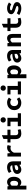

<svg xmlns="http://www.w3.org/2000/svg" viewBox="3090 -3900 1015 7235"><g transform="rotate(-90 3597.5 -282.5)"><path d="M71.8 205.1V-509.8H191.9L203.1 -458H206.1Q237.8 -487.3 276.6 -505.1Q315.4 -522.9 354 -522.9Q446.8 -522.9 500 -452.6Q553.2 -382.3 553.2 -263.2Q553.2 -200.2 535.2 -147.2Q517.1 -94.2 487.1 -60.1Q457 -25.9 418.5 -6.8Q379.9 12.2 337.9 12.2Q268.6 12.2 213.9 -43.9L219.2 40V205.1ZM304.2 -107.9Q348.1 -107.9 375 -146.5Q401.9 -185.1 401.9 -261.2Q401.9 -402.8 311 -402.8Q264.2 -402.8 219.2 -353V-143.1Q256.8 -107.9 304.2 -107.9Z M823.7 12.2Q750 12.2 705.3 -31.5Q660.6 -75.2 660.6 -141.1Q660.6 -227.5 737.1 -272.2Q813.5 -316.9 987.8 -328.1Q983.9 -364.7 957.5 -384.8Q931.2 -404.8 881.8 -404.8Q810.5 -404.8 750.5 -356.9L698.7 -453.1Q735.8 -484.4 792.5 -503.7Q849.1 -522.9 910.6 -522.9Q1017.1 -522.9 1075.9 -465.1Q1134.8 -407.2 1134.8 -293.9V0H1014.6L1003.4 -58.1H999.5Q909.7 12.2 823.7 12.2ZM870.6 -102.1Q927.2 -102.1 987.8 -151.9V-240.2Q917.5 -235.8 875 -223.1Q832.5 -210.4 817.1 -193.4Q801.8 -176.3 801.8 -151.9Q801.8 -127 819.8 -114.5Q837.9 -102.1 870.6 -102.1Z M1315.4 0V-509.8H1435.1L1447.3 -397.9H1450.2Q1485.8 -459.5 1538.3 -491.2Q1590.8 -522.9 1651.4 -522.9Q1682.1 -522.9 1702.4 -518.1Q1722.7 -513.2 1747.1 -502L1717.3 -378.9Q1695.8 -385.3 1687.7 -387.2Q1679.7 -389.2 1663.3 -391.6Q1647 -394 1629.4 -394Q1580.1 -394 1536.1 -363.5Q1492.2 -333 1462.4 -268.1V0Z M2187 12.2Q1972.7 12.2 1972.7 -210.9V-395H1847.7V-509.8H1980V-660.2L2119.6 -720.2V-509.8H2329.6V-395H2119.6V-211.9Q2119.6 -153.8 2144.5 -128.4Q2169.4 -103 2223.6 -103Q2273.9 -103 2322.8 -122.1L2348.6 -16.1Q2260.7 12.2 2187 12.2Z M2596.7 -668Q2596.7 -712.9 2624.8 -741.5Q2652.8 -770 2696.3 -770Q2740.2 -770 2768.3 -741.5Q2796.4 -712.9 2796.4 -668Q2796.4 -623.5 2768.3 -596.7Q2740.2 -569.8 2696.3 -569.8Q2652.3 -569.8 2624.5 -596.7Q2596.7 -623.5 2596.7 -668ZM2459.5 0V-119.1H2629.4V-395H2459.5V-509.8H2776.4V-119.1H2946.3V0Z M3340.8 12.2Q3282.2 12.2 3231.9 -5.9Q3181.6 -23.9 3144.5 -57.4Q3107.4 -90.8 3086.2 -141.6Q3064.9 -192.4 3064.9 -254.9Q3064.9 -336.9 3105.2 -398.9Q3145.5 -460.9 3210 -491.9Q3274.4 -522.9 3352.1 -522.9Q3408.2 -522.9 3456.5 -503.9Q3504.9 -484.9 3538.1 -453.1L3470.2 -361.8Q3414.6 -403.8 3359.9 -403.8Q3295.9 -403.8 3255.9 -362.8Q3215.8 -321.8 3215.8 -254.9Q3215.8 -188 3254.4 -147.5Q3293 -106.9 3355 -106.9Q3419.4 -106.9 3485.8 -155.8L3545.9 -63Q3502.4 -25.9 3448 -6.8Q3393.6 12.2 3340.8 12.2Z M3795.9 -668Q3795.9 -712.9 3824 -741.5Q3852.1 -770 3895.5 -770Q3939.5 -770 3967.5 -741.5Q3995.6 -712.9 3995.6 -668Q3995.6 -623.5 3967.5 -596.7Q3939.5 -569.8 3895.5 -569.8Q3851.6 -569.8 3823.7 -596.7Q3795.9 -623.5 3795.9 -668ZM3658.7 0V-119.1H3828.6V-395H3658.7V-509.8H3975.6V-119.1H4145.5V0Z M4269 205.1V-509.8H4389.2L4400.4 -458H4403.3Q4435.1 -487.3 4473.9 -505.1Q4512.7 -522.9 4551.3 -522.9Q4644 -522.9 4697.3 -452.6Q4750.5 -382.3 4750.5 -263.2Q4750.5 -200.2 4732.4 -147.2Q4714.4 -94.2 4684.3 -60.1Q4654.3 -25.9 4615.7 -6.8Q4577.1 12.2 4535.2 12.2Q4465.8 12.2 4411.1 -43.9L4416.5 40V205.1ZM4501.5 -107.9Q4545.4 -107.9 4572.3 -146.5Q4599.1 -185.1 4599.1 -261.2Q4599.1 -402.8 4508.3 -402.8Q4461.4 -402.8 4416.5 -353V-143.1Q4454.1 -107.9 4501.5 -107.9Z M5021 12.2Q4947.3 12.2 4902.6 -31.5Q4857.9 -75.2 4857.9 -141.1Q4857.9 -227.5 4934.3 -272.2Q5010.7 -316.9 5185.1 -328.1Q5181.2 -364.7 5154.8 -384.8Q5128.4 -404.8 5079.1 -404.8Q5007.8 -404.8 4947.8 -356.9L4896 -453.1Q4933.1 -484.4 4989.7 -503.7Q5046.4 -522.9 5107.9 -522.9Q5214.4 -522.9 5273.2 -465.1Q5332 -407.2 5332 -293.9V0H5211.9L5200.7 -58.1H5196.8Q5106.9 12.2 5021 12.2ZM5067.9 -102.1Q5124.5 -102.1 5185.1 -151.9V-240.2Q5114.7 -235.8 5072.3 -223.1Q5029.8 -210.4 5014.4 -193.4Q4999 -176.3 4999 -151.9Q4999 -127 5017.1 -114.5Q5035.2 -102.1 5067.9 -102.1Z M5468.3 0V-509.8H5588.4L5599.6 -440.9H5603.5Q5683.6 -522.9 5774.4 -522.9Q5856.4 -522.9 5896.5 -468.8Q5936.5 -414.6 5936.5 -314.9V0H5789.6V-295.9Q5789.6 -349.6 5772.9 -373.8Q5756.3 -397.9 5716.3 -397.9Q5688 -397.9 5666.3 -384.5Q5644.5 -371.1 5615.7 -340.8V0Z M6384.3 12.2Q6169.9 12.2 6169.9 -210.9V-395H6044.9V-509.8H6177.2V-660.2L6316.9 -720.2V-509.8H6526.9V-395H6316.9V-211.9Q6316.9 -153.8 6341.8 -128.4Q6366.7 -103 6420.9 -103Q6471.2 -103 6520 -122.1L6545.9 -16.1Q6458 12.2 6384.3 12.2Z M6891.6 12.2Q6828.1 12.2 6763.7 -9.8Q6699.2 -31.7 6648.9 -65.9L6714.8 -158.2Q6808.6 -97.2 6894.5 -97.2Q6989.7 -97.2 6989.7 -142.1Q6989.7 -164.1 6958.5 -179.4Q6927.2 -194.8 6856.9 -214.8Q6679.7 -265.6 6679.7 -363.8Q6679.7 -435.1 6741.5 -479Q6803.2 -522.9 6908.7 -522.9Q7016.6 -522.9 7122.6 -453.1L7056.6 -365.2Q6979.5 -413.1 6911.6 -413.1Q6825.7 -413.1 6825.7 -371.1Q6825.7 -365.2 6827.9 -359.9Q6830.1 -354.5 6835.9 -349.6Q6841.8 -344.7 6847.2 -340.8Q6852.5 -336.9 6863.3 -332.5Q6874 -328.1 6881.6 -325.2Q6889.2 -322.3 6903.8 -318.1Q6918.5 -314 6927 -311.5Q6935.5 -309.1 6952.6 -304.2Q6993.7 -293 7023.4 -280.8Q7053.2 -268.6 7080.3 -250.7Q7107.4 -232.9 7121.6 -207.8Q7135.7 -182.6 7135.7 -150.9Q7135.7 -79.1 7071.5 -33.4Q7007.3 12.2 6891.6 12.2Z"/></g></svg>

Font: Office Code Pro Bold
Style: Regular
Weight: 700
Designer: Nathan Rutzky & Paul D. Hunt
Foundry: Adobe Systems Incorporated
Version: Version 1.004;PS 001.004;hotconv 1.0.70;makeotf.lib2.5.58329